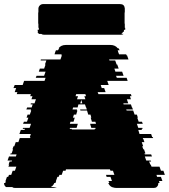

<svg xmlns="http://www.w3.org/2000/svg" viewBox="-21 -920 827 940"><path d="M767 -54 774 -34H757L759 -29Q759 -28 759.5 -26.5Q760 -25 760 -24H754V-22Q754 -10 745 -4H746Q741 0 733 0H548Q541 0 536.5 -1.5Q532 -3 527 -4Q519 -8 515 -13.5Q511 -19 509 -24H514V-25L512 -29L510 -34H527L520 -54H501L498 -64H539L532 -84H520L517 -91H302L300 -84H288L281 -64H270L266 -54H260L253 -34H254L252 -29L251 -25L250 -24H245Q243 -19 239 -13.5Q235 -8 227 -4H257Q253 -3 248 -1.5Q243 0 236 0H51Q43 0 39 -4H9Q-1 -11 -1 -22V-24H5Q5 -27 6 -29L7 -34H6L13 -54H19L23 -64H34L41 -84H52L59 -104H20L24 -114H21L26 -129H36L38 -134H16L23 -154H57L60 -164H29L31 -169H36L43 -189H40L45 -204H49L56 -224H69L74 -239L76 -244H126L128 -249H125L130 -264H74L81 -284H99L101 -289H90L92 -294H124L131 -314H92L96 -324H111L118 -344H109L114 -359H125L132 -379H129L131 -384H108L112 -394H134L139 -409H129L130 -414H148L155 -434H133L138 -449H127L130 -459H61L64 -469H51L58 -489H45L51 -504H90L97 -524H197L202 -539H154L158 -549H195L202 -569H169L174 -584H195L202 -604H199L206 -624H178L179 -629H275L282 -649H279L281 -654H246L250 -667L253 -674H263L269 -684H266Q271 -691 280 -695.5Q289 -700 302 -700H519Q532 -700 541 -695.5Q550 -691 555 -684H559L565 -674H555Q557 -670 557 -667L562 -654H597L598 -649H601L608 -629H513L515 -624H543L550 -604H553L560 -584H539L544 -569H577L584 -549H547L551 -539H599L604 -524H504L511 -504H472L477 -489H489L496 -469H457L461 -459H620L623 -449H615L620 -434H600L607 -414H583L584 -409H620L625 -394H626L630 -384H597L599 -379H631L638 -359H649L654 -344H651L658 -324H674L678 -314H649L656 -294H676L677 -289H672L674 -284H656L662 -264H719L724 -249H727L729 -244H678L680 -239H681L686 -224H673L680 -204H675L681 -189H684L691 -169H686L688 -164H719L723 -154H688L695 -134H717L719 -129H709L715 -114H717L721 -104H760L767 -84H779L786 -64H745L748 -54ZM349 -449H361L356 -434H397L392 -449H400L397 -459H352ZM382 -414 377 -431 372 -414ZM322 -294 320 -289H331L330 -286H443L442 -289H447L446 -294H426L420 -314H449L446 -324H429L423 -344H426L422 -359H411L405 -379H373L371 -384H404L401 -394H400L395 -409H363L359 -394H337L334 -384H356L355 -379H358L352 -359H341L336 -344H345L339 -324H324L321 -314H360L354 -294ZM590 -784H592V-774H586V-773Q586 -767 585 -764H581Q579 -757 573 -754H584Q580 -750 571 -750H194Q186 -750 181 -754H170Q167 -756 165.5 -758.5Q164 -761 162 -764H165Q163 -770 163 -773V-774H169V-784H167V-804H166V-859H167V-879Q168 -888 174.5 -894Q181 -900 190 -900H567Q588 -900 590 -879V-859H589V-804H590Z"/></svg>

Font: Rubik Glitch
Style: Regular
Weight: 400
Designer: Hubert and Fischer, NaN
Foundry: Hubert and Fischer, NaN
Version: Version 2.200